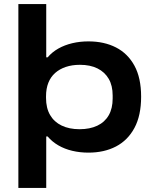

<svg xmlns="http://www.w3.org/2000/svg" viewBox="-20 -744 769 951"><path d="M71 187V-724H209V-460H216Q238 -486 269 -503.5Q300 -521 338 -530Q376 -539 418 -539Q496 -539 554.5 -509Q613 -479 646 -418.5Q679 -358 679 -265Q679 -172 646 -110.5Q613 -49 554.5 -18.5Q496 12 418 12Q376 12 338 3Q300 -6 269 -24Q238 -42 216 -68H209V187ZM374 -104Q425 -104 462 -121.5Q499 -139 518.5 -173Q538 -207 538 -256V-271Q538 -320 518.5 -353.5Q499 -387 463 -405Q427 -423 376 -423Q337 -423 306 -412.5Q275 -402 253 -382.5Q231 -363 219.5 -334Q208 -305 208 -267V-259Q208 -209 228 -174.5Q248 -140 285.5 -122Q323 -104 374 -104Z"/></svg>

Font: Archivo SemiBold Expanded SemiBold
Style: Regular
Weight: 600
Width: 7
Version: Version 2.001